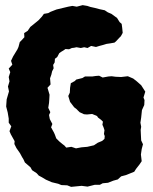

<svg xmlns="http://www.w3.org/2000/svg" viewBox="-20 -708 595 748"><path d="M257 20 242 14 219 13 207 8 182 2 159 -8 144 -17 131 -24 123 -33 105 -45 99 -56 77 -75 71 -88 66 -96 58 -111 44 -131 36 -147 37 -158 22 -185 17 -197 24 -216 14 -230V-246L10 -270L4 -293L6 -321L15 -352L11 -371L17 -391L14 -408L20 -427L14 -441L28 -456L23 -471L31 -488L48 -516L52 -525L57 -544L64 -551L75 -563L74 -579L88 -588L98 -603L119 -620L130 -629L143 -643L151 -654L168 -657L177 -662L200 -671L225 -677L246 -682L262 -685L279 -682L302 -688L320 -685L332 -681L350 -677L369 -672L388 -668L400 -660L414 -654L436 -638L446 -622L454 -615L456 -600L458 -580L451 -567L444 -560L432 -547L426 -542L409 -539L395 -537L382 -533L367 -529L354 -525L335 -529L321 -521L308 -524L295 -521L278 -524L269 -522L260 -521L249 -516L235 -517L228 -512L218 -506L211 -501L203 -486L194 -479L193 -465L187 -455L189 -442L183 -430L180 -417L175 -403L177 -379L165 -366L173 -339L172 -321L171 -307L168 -288L176 -271L171 -260L174 -244L184 -225L179 -212L185 -201L190 -192L194 -183L199 -169L211 -157L223 -147L231 -141L238 -133L258 -136L276 -130L297 -134L320 -136L333 -139L346 -142L361 -152L378 -159L387 -167L388 -178L385 -186L387 -201L383 -213L379 -222L381 -234L374 -241L362 -250L358 -256L339 -264L319 -262L307 -263L290 -271L277 -284L269 -290L253 -311L246 -334L252 -347L253 -366L256 -384L271 -392L277 -398L301 -404L311 -410H339L353 -412L366 -413L380 -406L402 -410L415 -411L430 -409L452 -408L478 -411L499 -402L513 -391L530 -376L546 -351L539 -328L543 -318L542 -299L533 -279L530 -250L527 -230L530 -214L528 -202L529 -181L530 -161L537 -146L532 -127L529 -106L532 -80L524 -68L510 -50L503 -39L471 -26L452 -21L439 -9L421 -4L401 4L380 6L369 12H349L321 19L298 16Z"/></svg>

Font: Winky Rough
Style: Bold
Weight: 700
Designer: Simon Atzbach
Foundry: typofactur
Version: Version 1.206; ttfautohint (v1.8.4.7-5d5b)